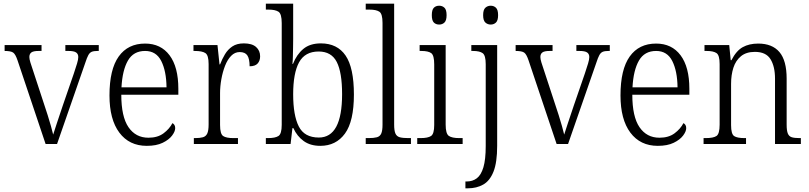

<svg xmlns="http://www.w3.org/2000/svg" viewBox="-20 -780 4384 1040"><path d="M75 -453Q64 -486 51.5 -495Q39 -504 5 -504V-536H205V-504H189Q161 -504 150 -496Q139 -488 139 -471Q139 -460 144.5 -442Q150 -424 156 -407L220 -212Q229 -186 238.5 -155.5Q248 -125 256 -97Q264 -69 268 -51Q274 -71 288 -112.5Q302 -154 320 -208L380 -382Q391 -415 397.5 -436.5Q404 -458 404 -471Q404 -488 392 -496Q380 -504 351 -504H334V-536H515V-504H508Q488 -504 477 -499.5Q466 -495 458.5 -481.5Q451 -468 442 -440L289 0H227Z M775 10Q680 10 626.5 -61.5Q573 -133 573 -263Q573 -404 623 -474Q673 -544 766 -544Q851 -544 898.5 -480.5Q946 -417 946 -299V-267H637Q637 -148 676 -91Q715 -34 784 -34Q834 -34 866 -58Q898 -82 914 -113Q920 -110 924.5 -103.5Q929 -97 929 -86Q929 -68 912 -45.5Q895 -23 861 -6.5Q827 10 775 10ZM882 -307Q881 -395 853.5 -449.5Q826 -504 766 -504Q703 -504 673 -452Q643 -400 638 -307Z M1030 0V-32H1038Q1063 -32 1079 -36.5Q1095 -41 1102.5 -56.5Q1110 -72 1110 -106V-433Q1110 -481 1092.5 -492.5Q1075 -504 1035 -504H1028V-536H1158L1169 -431H1172Q1183 -460 1198.5 -486Q1214 -512 1238.5 -528.5Q1263 -545 1301 -545Q1345 -545 1367 -525.5Q1389 -506 1389 -475Q1389 -451 1375.5 -436Q1362 -421 1332 -421Q1332 -461 1320 -479.5Q1308 -498 1278 -498Q1252 -498 1232 -477.5Q1212 -457 1199 -423.5Q1186 -390 1179 -351Q1172 -312 1172 -275V-103Q1172 -54 1189 -43Q1206 -32 1244 -32H1269V0Z M1715 10Q1661 10 1625 -16Q1589 -42 1569 -86H1564L1554 0H1420V-32H1432Q1471 -32 1488.5 -43.5Q1506 -55 1506 -104V-655Q1506 -705 1488.5 -716.5Q1471 -728 1434 -728H1420V-760H1568V-569Q1568 -551 1567.5 -525.5Q1567 -500 1566.5 -475.5Q1566 -451 1564 -434H1567Q1587 -485 1623 -515Q1659 -545 1718 -545Q1807 -545 1852 -479Q1897 -413 1897 -268Q1897 -123 1848.5 -56.5Q1800 10 1715 10ZM1707 -35Q1833 -35 1833 -270Q1833 -388 1804 -444.5Q1775 -501 1706 -501Q1632 -501 1600 -442.5Q1568 -384 1568 -269Q1568 -155 1598.5 -95Q1629 -35 1707 -35Z M1961 0V-32H1977Q2005 -32 2021.5 -36.5Q2038 -41 2045 -56.5Q2052 -72 2052 -105V-656Q2052 -705 2035 -716.5Q2018 -728 1981 -728H1961V-760H2115V-105Q2115 -72 2122 -56.5Q2129 -41 2145.5 -36.5Q2162 -32 2191 -32H2206V0Z M2359 -647Q2341 -647 2330 -658Q2319 -669 2319 -698Q2319 -727 2330 -738Q2341 -749 2359 -749Q2376 -749 2387.5 -738Q2399 -727 2399 -698Q2399 -669 2387.5 -658Q2376 -647 2359 -647ZM2240 0V-32H2258Q2298 -32 2315 -43.5Q2332 -55 2332 -103V-431Q2332 -480 2316 -492Q2300 -504 2262 -504H2253V-536H2394V-105Q2394 -56 2411 -44Q2428 -32 2468 -32H2486V0Z M2638 -647Q2621 -647 2609 -658Q2597 -669 2597 -698Q2597 -727 2609 -738Q2621 -749 2638 -749Q2655 -749 2666.5 -738Q2678 -727 2678 -698Q2678 -669 2666.5 -658Q2655 -647 2638 -647ZM2501 240V203H2508Q2540 203 2563 185.5Q2586 168 2598.5 126Q2611 84 2611 11V-432Q2611 -480 2594.5 -492Q2578 -504 2542 -504H2533V-536H2673V10Q2673 100 2653 150Q2633 200 2597 220Q2561 240 2515 240Z M2843 -453Q2832 -486 2819.5 -495Q2807 -504 2773 -504V-536H2973V-504H2957Q2929 -504 2918 -496Q2907 -488 2907 -471Q2907 -460 2912.5 -442Q2918 -424 2924 -407L2988 -212Q2997 -186 3006.5 -155.5Q3016 -125 3024 -97Q3032 -69 3036 -51Q3042 -71 3056 -112.5Q3070 -154 3088 -208L3148 -382Q3159 -415 3165.5 -436.5Q3172 -458 3172 -471Q3172 -488 3160 -496Q3148 -504 3119 -504H3102V-536H3283V-504H3276Q3256 -504 3245 -499.5Q3234 -495 3226.5 -481.5Q3219 -468 3210 -440L3057 0H2995Z M3543 10Q3448 10 3394.5 -61.5Q3341 -133 3341 -263Q3341 -404 3391 -474Q3441 -544 3534 -544Q3619 -544 3666.5 -480.5Q3714 -417 3714 -299V-267H3405Q3405 -148 3444 -91Q3483 -34 3552 -34Q3602 -34 3634 -58Q3666 -82 3682 -113Q3688 -110 3692.5 -103.5Q3697 -97 3697 -86Q3697 -68 3680 -45.5Q3663 -23 3629 -6.5Q3595 10 3543 10ZM3650 -307Q3649 -395 3621.5 -449.5Q3594 -504 3534 -504Q3471 -504 3441 -452Q3411 -400 3406 -307Z M3791 0V-32H3803Q3844 -32 3861 -43.5Q3878 -55 3878 -105V-433Q3878 -481 3861 -492.5Q3844 -504 3807 -504H3796V-536H3930L3938 -454H3942Q3968 -505 4003 -524.5Q4038 -544 4087 -544Q4163 -544 4202 -498Q4241 -452 4241 -354V-105Q4241 -72 4247.5 -56.5Q4254 -41 4269 -36.5Q4284 -32 4311 -32H4318V0H4178V-354Q4178 -420 4153.5 -459.5Q4129 -499 4069 -499Q4022 -499 3993.5 -475.5Q3965 -452 3952.5 -413Q3940 -374 3940 -326V-102Q3940 -54 3956.5 -43Q3973 -32 4013 -32H4021V0Z"/></svg>

Font: Noto Serif Hebrew SemiCondensed Light
Style: Regular
Weight: 300
Width: 4
Designer: Monotype Design Team
Foundry: Monotype Imaging Inc.
Version: Version 2.004; ttfautohint (v1.8.4.7-5d5b)